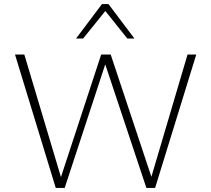

<svg xmlns="http://www.w3.org/2000/svg" viewBox="-20 -927 1041 947"><path d="M702 0 483 -658H526L741 -12H714L905 -658H948L745 0ZM255 0 54 -658H100L293 -12H267L479 -658H515L299 0ZM608 -737 492 -882 483 -907H515L643 -737ZM355 -737 483 -907H515L507 -882L390 -737Z"/></svg>

Font: Ysabeau Infant ExtraLight
Style: Regular
Weight: 250
Designer: Christian Thalmann (Catharsis Fonts)
Version: Version 2.001;gftools[0.9.30]; featfreeze: ss01,ss02,lnum